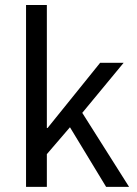

<svg xmlns="http://www.w3.org/2000/svg" viewBox="-20 -732 535 752"><path d="M82 0V-712.4H163.5V-230.7H166.3L372.3 -486.1H464.3L302.2 -290L485.6 0H395.7L254 -233.6L163.5 -128.3V0Z"/></svg>

Font: SourceSans3VF
Style: Regular
Weight: 200
Designer: Paul D. Hunt
Foundry: Adobe
Version: Version 3.052;hotconv 1.1.0;makeotfexe 2.6.0